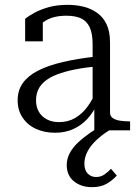

<svg xmlns="http://www.w3.org/2000/svg" viewBox="-20 -539 575 794"><path d="M256 143Q256 118 268 95Q280 72 301.5 51.5Q323 31 352.5 10.5Q382 -10 417 -29L442 -7Q410 13 388.5 31.5Q367 50 354 68Q341 86 335 103.5Q329 121 329 138Q329 165 343 179Q357 193 377 193Q397 193 412 182.5Q427 172 439 159L463 187Q444 208 420 221.5Q396 235 360 235Q316 235 286 211Q256 187 256 143ZM518 0H370V-107L363 -109V-356Q363 -401 350.5 -427Q338 -453 314 -463.5Q290 -474 255 -474Q203 -474 170 -454.5Q137 -435 118 -408Q117 -418 119.5 -427Q122 -436 127 -444Q132 -452 139.5 -457Q147 -462 157 -464V-368H84V-461Q98 -473 123 -486.5Q148 -500 182 -509.5Q216 -519 259 -519Q294 -519 325 -511.5Q356 -504 381.5 -486Q407 -468 421 -438Q435 -408 435 -364V-73Q435 -59 446 -51Q457 -43 475.5 -40Q494 -37 517 -37H518ZM53 -124Q53 -165 74 -195Q95 -225 136.5 -246.5Q178 -268 240 -282.5Q302 -297 384 -306V-265Q331 -260 289 -251.5Q247 -243 217 -231.5Q187 -220 167.5 -204.5Q148 -189 138.5 -169Q129 -149 129 -124Q129 -97 140.5 -77Q152 -57 173.5 -45.5Q195 -34 224 -34Q262 -34 291.5 -51.5Q321 -69 343 -99.5Q365 -130 380 -168L382 -110Q366 -74 341 -47Q316 -20 282.5 -5Q249 10 208 10Q164 10 129 -6Q94 -22 73.5 -52.5Q53 -83 53 -124Z"/></svg>

Font: Roboto Serif 36pt Light
Style: Regular
Weight: 300
Designer: Greg Gazdowicz
Foundry: Commercial Type
Version: Version 1.008